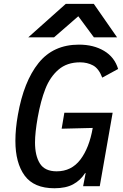

<svg xmlns="http://www.w3.org/2000/svg" viewBox="-20 -968 640 998"><path d="M60 -236Q60 -298.5 73 -371Q103.5 -544.5 180.2 -640.2Q257 -736 390.5 -736Q466.5 -736 521 -703.5Q575.5 -671 594 -609.5L511.5 -564.5Q493.5 -612 463.5 -628Q433.5 -644 396 -644Q328 -644 284 -606Q240 -568 215.8 -506Q191.5 -444 176 -357.5Q162 -278 162 -227.5Q162 -158.5 187.5 -118Q213 -77.5 274.5 -77.5Q351.5 -77.5 397.8 -138.5Q444 -199.5 462 -303L300.5 -299L314.5 -382H565.5L498.5 0H412L425.5 -69.5L421 -66.5Q398 -30.5 360.2 -10Q322.5 10.5 263 10.5Q156.5 10.5 108.2 -55.2Q60 -121 60 -236ZM322 -948H467.5L588.5 -774H468L387 -883.5L261 -774H127Z"/></svg>

Font: JuliaMono MediumItalic
Style: Regular
Weight: 500
Italic angle: -9°
Monospace: yes
Designer: cormullion
Foundry: corm
Version: Version 0.049; ttfautohint (v1.8.4)